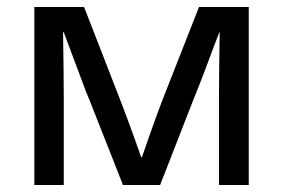

<svg xmlns="http://www.w3.org/2000/svg" viewBox="-20 -528 808 548"><path d="M605 0V-247Q605 -310 607 -436H606L588 -389Q580 -367 563.5 -323.5Q547 -280 533 -246L437 0H331L234 -246L226 -265L162 -436H160Q162 -310 162 -247V0H78V-508H220L311 -274Q348 -180 383 -79H385Q426 -199 456 -274L548 -508H690V0Z"/></svg>

Font: CST
Style: Regular
Weight: 400
Version: Version 1.00